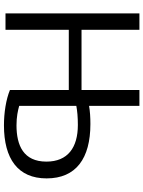

<svg xmlns="http://www.w3.org/2000/svg" viewBox="106 -838 742 995"><g transform="rotate(90 477.5 -341.0)"><path d="M447 -21V-326H135V2H50V-692H135V-392H447V-692H529V-431C557 -436 589 -438 623 -438C801 -438 905 -364 905 -211C905 -62 803 10 630 10C564 10 495 -1 447 -21ZM818 -210C818 -321 745 -373 628 -373C588 -373 555 -370 529 -365V-69C554 -62 586 -55 630 -55C734 -55 818 -91 818 -210Z"/></g></svg>

Font: Repo Regular
Style: Regular
Weight: 400
Designer: Stefan Peev
Foundry: Context Ltd
Version: Version 1.502